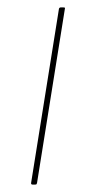

<svg xmlns="http://www.w3.org/2000/svg" viewBox="-20 -498 243 518"><path d="M68 0Q63 0 64 -5L139 -474Q140 -478 144 -478H151Q153 -478 154.5 -477.5Q156 -477 155 -474L80 -5Q79 -1 78 -0.5Q77 0 75 0Z"/></svg>

Font: Sofia Sans Hairline
Style: Italic
Weight: 1
Italic angle: -9°
Designer: Botio Nikoltchev, Ani Petrova
Foundry: lettersoup
Version: Version 4.102